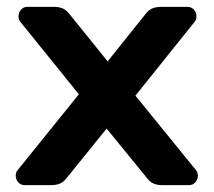

<svg xmlns="http://www.w3.org/2000/svg" viewBox="-20 -540 625 560"><path d="M173 -19Q164 -8 153.5 -4Q143 0 129 0H52Q41 0 33.5 -8Q26 -16 26 -28Q26 -36 30 -42L210 -265L38 -478Q34 -484 34 -492Q34 -504 41.5 -512Q49 -520 60 -520H137Q151 -520 161.5 -516Q172 -512 181 -501L294 -361L406 -501Q415 -512 425.5 -516Q436 -520 450 -520H527Q538 -520 545.5 -512Q553 -504 553 -492Q553 -484 549 -478L375 -261L553 -42Q557 -36 557 -28Q557 -16 549.5 -8Q542 0 531 0H454Q440 0 429.5 -4Q419 -8 410 -19L291 -165Z"/></svg>

Font: Hezaedrus Medium
Style: Regular
Weight: 500
Designer: Hubert & Fischer
Foundry: Hubert & Fischer
Version: Version 1.10;September 3, 2019;FontCreator 11.5.0.2425 64-bi